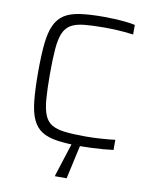

<svg xmlns="http://www.w3.org/2000/svg" viewBox="-95 -767 820 1028"><g transform="rotate(10 314.5 -253.0)"><path d="M385 8Q309 8 256.5 0.5Q204 -7 171.5 -27.5Q139 -48 121 -86.5Q103 -125 96.5 -188.5Q90 -252 90 -344Q90 -436 96.5 -498.5Q103 -561 121 -600Q139 -639 171.5 -660Q204 -681 256.5 -688.5Q309 -696 385 -696Q414 -696 445 -694.5Q476 -693 505 -690Q534 -687 556 -682V-630Q533 -633 505.5 -635.5Q478 -638 451.5 -639Q425 -640 402 -640Q334 -640 289 -635.5Q244 -631 217 -615Q190 -599 176.5 -567Q163 -535 158.5 -481Q154 -427 154 -344Q154 -262 158.5 -207.5Q163 -153 176.5 -121Q190 -89 217 -73.5Q244 -58 289 -53Q334 -48 402 -48Q440 -48 484 -51Q528 -54 560 -58V-3Q538 0 507 2.5Q476 5 444.5 6.5Q413 8 385 8ZM276 190V185L341 -18H384V-13L339 190Z"/></g></svg>

Font: Saira SemiExpanded Light
Style: Regular
Weight: 300
Width: 6
Designer: Hector Gatti with collaboration of the Omnibus-Type team
Foundry: Omnibus-Type
Version: Version 1.101